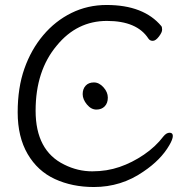

<svg xmlns="http://www.w3.org/2000/svg" viewBox="-20 -733 743 771"><path d="M357 18Q270 18 200.5 -14Q131 -46 91 -114.5Q51 -183 51 -282Q51 -381 78 -457.5Q105 -534 153.5 -591.5Q202 -649 267 -681Q332 -713 408 -713Q557 -713 628 -628Q631 -624 631 -613.5Q631 -603 618 -586Q605 -569 593.5 -569Q582 -569 576 -578Q530 -649 409.5 -649Q289 -649 208 -550Q123 -449 123 -288.5Q123 -128 238 -72Q292 -45 350.5 -45Q409 -45 460 -62.5Q511 -80 558 -112Q605 -144 636 -185Q648 -200 661 -200Q674 -200 674 -187Q674 -174 660 -150Q626 -91 556 -44Q467 18 357 18ZM400.5 -306Q388 -293 367 -293Q346 -293 329 -313.5Q312 -334 312 -355Q312 -376 324 -389Q336 -402 357 -402Q378 -402 395.5 -382.5Q413 -363 413 -341Q413 -319 400.5 -306Z"/></svg>

Font: LXGW Bright TC
Style: Regular
Weight: 400
Designer: Christian Thalmann (Catharsis Fonts)
Foundry: LXGW / Christian Thalmann (Catharsis Fonts) / Fontworks Inc.
Version: Version 5.501